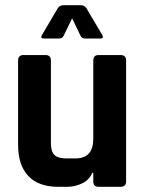

<svg xmlns="http://www.w3.org/2000/svg" viewBox="-20 -723 563 743"><path d="M369 -574H309Q296 -574 291 -586L259 -652L227 -586Q222 -574 209 -574H150Q135 -574 142 -587L204 -692Q212 -703 227 -703H291Q306 -703 314 -692L376 -587Q383 -574 369 -574ZM239 0H206Q129 0 89.5 -42Q50 -84 50 -163V-489Q50 -510 71 -510H156Q177 -510 177 -489V-169Q177 -137 190.5 -123.5Q204 -110 235 -110H272Q341 -110 341 -186V-489Q341 -510 362 -510H446Q468 -510 468 -489V-21Q468 0 446 0H362Q341 0 341 -21V-54H337Q326 -27 298 -13.5Q270 0 239 0Z"/></svg>

Font: Rajdhani
Style: Bold
Weight: 700
Designer: Satya Rajpurohit, Jyotish Sonowal
Foundry: Indian Type Foundry
Version: Version 1.201 February 1, 2022